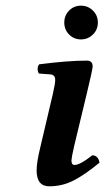

<svg xmlns="http://www.w3.org/2000/svg" viewBox="-20 -651 373 681"><path d="M225.1 -528.6Q208 -545.9 208 -571Q208 -596.2 225.1 -613.5Q242.2 -630.9 267.1 -630.9Q292 -630.9 309.6 -613.5Q327.1 -596.2 327.1 -571Q327.1 -545.9 309.6 -528.6Q292 -511.2 267.1 -511.2Q242.2 -511.2 225.1 -528.6ZM288.1 -320.3 243.2 -133.8Q233.9 -92.8 233.4 -82.5Q233.4 -65.9 244.1 -65.9Q264.2 -65.9 307.1 -100.1Q328.1 -100.1 333 -74.2Q279.8 -30.3 240 -10.3Q200.2 9.8 155 9.8Q109.9 9.8 109.9 -46.4Q109.9 -74.7 122.1 -125L167 -315.9Q175.8 -354 175.8 -367.2Q175.8 -386.2 158.2 -387.2L118.2 -390.1Q113.3 -397 113.5 -407Q113.8 -417 119.1 -422.9Q221.2 -436 288.1 -436Q308.6 -436 308.6 -415Q308.1 -403.3 288.1 -320.3Z"/></svg>

Font: Linux Libertine O
Style: Semibold Italic
Weight: 600
Italic angle: -11.5°
Designer: Philipp H. Poll
Foundry: Philipp H. Poll
Version: Version 5.1.2